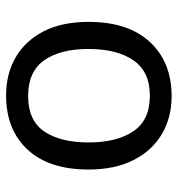

<svg xmlns="http://www.w3.org/2000/svg" viewBox="4 -590 596 645"><g transform="rotate(-90 302.5 -268.0)"><path d="M551 -269Q551 -136 483.5 -63Q416 10 301 10Q230 10 174.5 -22.5Q119 -55 87 -117.5Q55 -180 55 -269Q55 -402 122 -474Q189 -546 304 -546Q377 -546 432.5 -513.5Q488 -481 519.5 -419.5Q551 -358 551 -269ZM146 -269Q146 -174 183.5 -118.5Q221 -63 303 -63Q384 -63 422 -118.5Q460 -174 460 -269Q460 -364 422 -418Q384 -472 302 -472Q220 -472 183 -418Q146 -364 146 -269Z"/></g></svg>

Font: Noto Sans Medefaidrin
Style: Regular
Weight: 400
Designer: Dalton Maag Ltd
Foundry: Dalton Maag Ltd
Version: Version 1.002; ttfautohint (v1.8.4.7-5d5b)